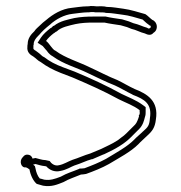

<svg xmlns="http://www.w3.org/2000/svg" viewBox="-20 -642 600 638"><path d="M55 -119C43 -107 50 -83 66 -86C69 -85 73 -83 78 -79C81 -61 90 -41 102 -31C108 -29 115 -27 123 -25C151 -20 171 -29 191 -37C210 -48 228 -53 249 -62C254 -62 259 -63 266 -64C291 -73 319 -84 342 -97C375 -117 414 -137 440 -163C447 -171 458 -180 468 -190C486 -206 495 -218 498 -245C508 -307 469 -330 428 -346C408 -355 389 -367 370 -376C339 -388 310 -404 279 -418C243 -436 197 -449 165 -473C157 -476 154 -483 149 -488C145 -493 139 -502 133 -506C139 -515 149 -524 158 -531C160 -532 163 -534 165 -536C166 -536 167 -537 169 -538C183 -552 210 -557 231 -562C251 -566 268 -567 292 -567H327C345 -563 362 -561 381 -558L402 -552L417 -546C432 -543 447 -534 461 -531C471 -526 482 -523 490 -533C507 -543 504 -569 486 -576C479 -581 471 -590 463 -595C441 -601 414 -610 390 -613C373 -615 355 -619 335 -619C325 -622 311 -621 300 -621C294 -622 287 -622 281 -622C277 -621 274 -621 270 -621C261 -621 252 -620 243 -619L219 -616C185 -613 155 -594 134 -576C126 -570 119 -564 112 -557C106 -551 99 -546 94 -538C83 -528 72 -514 72 -496C71 -492 71 -489 71 -486C69 -469 80 -460 91 -454C100 -448 106 -440 115 -436C135 -421 156 -410 181 -400L220 -385C274 -362 324 -340 375 -312C399 -300 423 -292 444 -276V-271C445 -265 444 -261 441 -258L442 -256C440 -249 435 -234 429 -228L400 -199C395 -194 389 -189 383 -185C377 -181 374 -177 368 -174C353 -164 334 -156 316 -147L280 -132C259 -126 241 -117 221 -111C205 -105 192 -96 176 -93C162 -89 150 -99 145 -107C140 -108 136 -109 131 -110C120 -110 107 -115 98 -117L88 -115C87 -120 84 -123 80 -126C68 -131 61 -127 55 -119ZM90 -95 98 -97C106 -95 117 -91 129 -90C131 -90 134 -89 134 -89C144 -78 160 -69 181 -74C202 -78 216 -88 227 -92C250 -99 266 -108 285 -113H287L324 -129H325C342 -137 361 -146 378 -157C388 -163 391 -166 394 -168C401 -173 408 -179 414 -185L443 -214C455 -226 459 -243 461 -251L463 -258C464 -260 464 -271 464 -272V-286L456 -292C432 -310 406 -319 384 -330C331 -359 283 -381 228 -404L188 -419C164 -428 145 -438 127 -452L125 -453L123 -454C120 -455 115 -462 102 -471H101V-472C92 -477 90 -479 91 -484V-485V-486V-491L92 -494V-496C92 -505 98 -514 107 -523L109 -525L111 -527C114 -531 118 -535 126 -543C132 -549 139 -554 146 -560H147V-561C166 -578 193 -593 221 -596L245 -599C254 -600 263 -601 270 -601C273 -601 279 -601 283 -602C289 -602 294 -602 297 -601H298H300C312 -601 325 -601 329 -600L332 -599H335C352 -599 370 -595 388 -593C408 -591 433 -583 454 -577C460 -572 465 -566 474 -560L476 -558L479 -557C480 -557 480 -557 480 -556C482 -553 481 -551 480 -550L477 -548L475 -547C473 -547 472 -548 470 -549L468 -550L465 -551C456 -553 441 -561 423 -565L408 -571L385 -578H384C364 -581 348 -583 331 -587H329H292C267 -587 249 -586 227 -582C207 -577 180 -573 159 -556H157L151 -550L149 -549L147 -548L146 -547C136 -539 124 -529 116 -517L105 -500L122 -489C123 -488 128 -482 133 -476L134 -475L135 -474C136 -473 142 -462 155 -455C192 -428 236 -417 270 -400C300 -386 331 -370 362 -358C380 -350 399 -338 420 -328L421 -327C461 -312 486 -297 478 -248V-247C476 -225 472 -220 455 -205H454V-204C445 -195 433 -186 425 -177C402 -154 365 -134 332 -114C310 -102 285 -92 261 -83C254 -82 251 -82 249 -82H245L241 -80C222 -72 203 -67 182 -55C161 -47 147 -42 127 -45C121 -47 116 -48 112 -49C105 -57 100 -70 98 -82L96 -90Z"/></svg>

Font: Scribbler
Style: Clr
Weight: 400
Designer: Mew Too
Foundry: Cannot Into Space Fonts
Version: Version 1.001